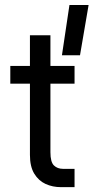

<svg xmlns="http://www.w3.org/2000/svg" viewBox="-20 -772 386 792"><path d="M266.5 -751.5H345.5L310 -544H235.5ZM287.5 -75.5V0H231.5Q197 0 168 -13.2Q139 -26.5 121.2 -55.8Q103.5 -85 103.5 -133V-427H22.5V-500H103.5V-626.5H188V-500H287.5V-427H188V-144Q188 -103.5 202.5 -89.5Q217 -75.5 240 -75.5Z"/></svg>

Font: Overused Grotesk
Style: Regular
Weight: 450
Version: Version 0.004